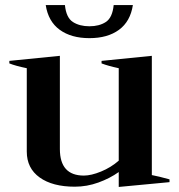

<svg xmlns="http://www.w3.org/2000/svg" viewBox="-20 -729 708 760"><path d="M161 -709H237Q242 -659 268.5 -642Q295 -625 334 -625Q373 -625 399 -642Q425 -659 430 -709H506Q496 -644 451 -611Q406 -578 334 -578Q262 -578 216.5 -611Q171 -644 161 -709ZM651 -19V-8L450 11V-48Q415 -23 369.5 -6.5Q324 10 276 10Q188 10 137 -26.5Q86 -63 86 -129V-459Q42 -468 17 -478V-488L217 -508V-139Q217 -34 312 -34Q341 -34 380 -50Q419 -66 450 -93V-459Q408 -468 382 -478V-488L581 -508V-36Q608 -31 651 -19Z"/></svg>

Font: Trirong SemiBold
Style: Regular
Weight: 600
Designer: Katatrad Team
Foundry: CadsonDemak
Version: Version 1.000